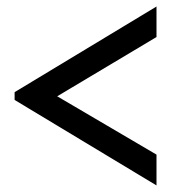

<svg xmlns="http://www.w3.org/2000/svg" viewBox="-20 -605 558 590"><path d="M460.9 -585V-491.2L155.8 -309.1L460.9 -129.9V-35.2L24.9 -297.9V-321.8Z"/></svg>

Font: BioRhyme
Style: Regular
Weight: 400
Designer: Aoife Mooney
Foundry: Aoife Mooney Type
Version: Version 1.500;PS 001.500;hotconv 1.0.88;makeotf.lib2.5.64775